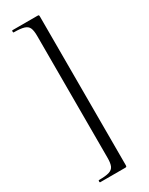

<svg xmlns="http://www.w3.org/2000/svg" viewBox="-219 -764 713 921"><g transform="rotate(-30 137.0 -304.0)"><path d="M185 106Q185 113 183.5 115Q182 117 176 117Q153 117 126.5 117Q100 117 76.5 117Q53 117 38 117Q35 117 35 111Q35 105 38 105Q76 105 95 99Q114 93 120.5 77.5Q127 62 127 34V-642Q127 -671 120.5 -686Q114 -701 95 -707Q76 -713 38 -713Q35 -713 35 -719Q35 -725 38 -725Q53 -725 76.5 -725Q100 -725 126.5 -725Q153 -725 176 -725Q182 -725 183.5 -723.5Q185 -722 185 -715Z"/></g></svg>

Font: Cormorant Light
Style: Regular
Weight: 400
Version: Version 4.000